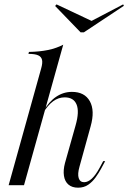

<svg xmlns="http://www.w3.org/2000/svg" viewBox="-20 -845 585 876"><path d="M19.4 0 167.7 -532.3Q175 -557.3 171.8 -571.8Q168.5 -586.3 154 -592.7Q139.5 -599.2 109.7 -599.2L112.1 -608.1Q160.5 -608.9 199.2 -616.9Q237.9 -625 268.5 -641.1L89.5 0ZM336.3 11.3Q308.9 11.3 292.3 -2.8Q275.8 -16.9 271.8 -42.7Q267.7 -68.5 276.6 -101.6L325 -273.4Q342.7 -335.5 329.4 -368.1Q316.1 -400.8 275 -400.8Q246.8 -400.8 222.6 -383.1Q198.4 -365.3 177.4 -330.6V-336.3Q203.2 -381.5 236.3 -403.6Q269.4 -425.8 308.1 -425.8Q366.1 -425.8 389.9 -383.1Q413.7 -340.3 393.5 -268.5L342.7 -84.7Q333.1 -50.8 339.1 -32.3Q345.2 -13.7 363.7 -13.7Q381.5 -13.7 399.2 -30.2Q416.9 -46.8 434.7 -79.8L450.8 -109.7H459.7L441.1 -75Q430.6 -55.6 416.1 -35.5Q401.6 -15.3 382.3 -2Q362.9 11.3 336.3 11.3ZM541.9 -825 545.2 -818.5 362.9 -697.6H347.6L231.5 -817.7L237.9 -825L408.9 -744.4H387.9Z"/></svg>

Font: Playfair 144pt Light
Style: Italic
Weight: 300
Italic angle: -15.6°
Designer: Claus Eggers Sørensen
Foundry: Claus Eggers Sørensen
Version: Version 2.001;gftools[0.9.30]